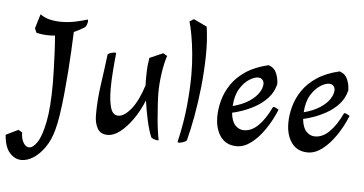

<svg xmlns="http://www.w3.org/2000/svg" viewBox="-117 -822 2177 1147"><g transform="rotate(5 971.5 -248.0)"><path d="M48 216Q8 216 -23 181.5Q-54 147 -59 74L15 38L38 52Q38 89 52.5 113Q67 137 87 137Q110 137 135 100Q160 63 177.5 -23.5Q195 -110 195 -257Q195 -287 193.5 -337Q192 -387 189.5 -442Q187 -497 183 -542Q174 -541 164.5 -540.5Q155 -540 146 -540Q109 -540 71 -549L60 -575L86 -661Q112 -642 144 -634.5Q176 -627 213 -627Q257 -627 298.5 -636Q340 -645 368 -654Q372 -654 372 -645Q372 -638 368 -625.5Q364 -613 357 -607Q341 -597 325 -588.5Q309 -580 293 -573Q291 -524 288 -462.5Q285 -401 280 -333.5Q275 -266 268.5 -200.5Q262 -135 253.5 -78Q245 -21 234 19Q217 82 186 126Q155 170 119 193Q83 216 48 216Z M847 28Q840 28 827.5 24Q815 20 809 14Q792 -27 779 -86.5Q766 -146 758 -203Q731 -137 695 -86.5Q659 -36 621 -7Q583 22 548 22Q505 22 486.5 -10Q468 -42 468 -91Q468 -180 481 -270.5Q494 -361 506 -458Q512 -464 527 -468Q542 -472 549 -472Q556 -472 556 -468Q550 -411 546 -356Q542 -301 542 -255Q542 -185 554.5 -141.5Q567 -98 601 -98Q636 -98 676.5 -147Q717 -196 748 -293Q747 -305 747 -315Q747 -325 747 -333Q747 -382 749.5 -407.5Q752 -433 756 -458L836 -493L861 -479Q846 -435 837 -373Q828 -311 828 -255Q828 -228 830.5 -188Q833 -148 836.5 -105.5Q840 -63 845 -27.5Q850 8 854 25Q854 28 847 28Z M976 31Q968 31 968 26Q995 -89 1005 -191.5Q1015 -294 1015 -379Q1015 -445 1009 -506Q1003 -567 994 -616.5Q985 -666 976 -696L1001 -712L1081 -674Q1093 -594 1091.5 -501Q1090 -408 1080 -313.5Q1070 -219 1054.5 -134Q1039 -49 1022 14Q1015 21 1000 26Q985 31 976 31Z M1322 22Q1259 22 1225 -24Q1191 -70 1191 -144Q1191 -191 1204.5 -241.5Q1218 -292 1249.5 -339Q1281 -386 1335 -422Q1389 -458 1470 -477Q1505 -465 1518 -433Q1531 -401 1531 -368Q1519 -319 1486.5 -284Q1454 -249 1413 -226.5Q1372 -204 1335 -191.5Q1298 -179 1277 -175Q1282 -123 1304.5 -100Q1327 -77 1356 -77Q1402 -77 1442 -116.5Q1482 -156 1515 -225Q1517 -231 1522 -231Q1527 -231 1536 -226.5Q1545 -222 1552 -217Q1525 -151 1487.5 -96.5Q1450 -42 1407.5 -10Q1365 22 1322 22ZM1277 -215Q1337 -231 1375 -256.5Q1413 -282 1431 -310.5Q1449 -339 1449 -363Q1449 -377 1440 -387.5Q1431 -398 1414 -398Q1391 -398 1360.5 -378.5Q1330 -359 1305.5 -319Q1281 -279 1277 -215Z M1748 22Q1685 22 1651 -24Q1617 -70 1617 -144Q1617 -191 1630.5 -241.5Q1644 -292 1675.5 -339Q1707 -386 1761 -422Q1815 -458 1896 -477Q1931 -465 1944 -433Q1957 -401 1957 -368Q1945 -319 1912.5 -284Q1880 -249 1839 -226.5Q1798 -204 1761 -191.5Q1724 -179 1703 -175Q1708 -123 1730.5 -100Q1753 -77 1782 -77Q1828 -77 1868 -116.5Q1908 -156 1941 -225Q1943 -231 1948 -231Q1953 -231 1962 -226.5Q1971 -222 1978 -217Q1951 -151 1913.5 -96.5Q1876 -42 1833.5 -10Q1791 22 1748 22ZM1703 -215Q1763 -231 1801 -256.5Q1839 -282 1857 -310.5Q1875 -339 1875 -363Q1875 -377 1866 -387.5Q1857 -398 1840 -398Q1817 -398 1786.5 -378.5Q1756 -359 1731.5 -319Q1707 -279 1703 -215Z"/></g></svg>

Font: Julee
Style: Regular
Weight: 400
Designer: Julian Tunni
Foundry: Julian Tunni
Version: Version 1.002; ttfautohint (v1.8.4.7-5d5b);gftools[0.9.23]